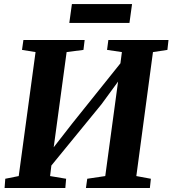

<svg xmlns="http://www.w3.org/2000/svg" viewBox="-20 -944 866 964"><path d="M3 0 6.5 -46.5 74 -60 158.5 -682.5 90.5 -693.5 97.5 -743H405L399 -693.5L314.5 -682.5L241.5 -144.5L212.5 -157L343 -324.5L623 -674L576.5 -563.5L592 -682.5L517.5 -693.5L524 -743H826L820.5 -693.5L748 -682.5L664.5 -60L737.5 -46.5L732.5 0H411.5L418 -46.5L508.5 -60L580.5 -591L608 -582.5L489.5 -420.5L197.5 -63.5L241 -138.5L231.5 -60L312 -46.5L308 0ZM341 -923.5H643L630 -829H328Z"/></svg>

Font: Merriweather 28pt ExtraBold
Style: Italic
Weight: 800
Italic angle: -7.8°
Version: Version 2.101